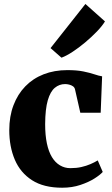

<svg xmlns="http://www.w3.org/2000/svg" viewBox="-20 -910 550 942"><path d="M285 11Q194.5 11 137.2 -25.8Q80 -62.5 52.8 -126.2Q25.5 -190 25.5 -271.5Q25.5 -339 46 -393.2Q66.5 -447.5 104 -486.2Q141.5 -525 194 -545.5Q246.5 -566 310.5 -566Q357 -566 388.8 -559.5Q420.5 -553 442.8 -545.5Q465 -538 481 -535.5L474 -357H374L348 -471.5Q346 -481 337.8 -486.8Q329.5 -492.5 319 -495Q308.5 -497.5 299.5 -497.5Q271 -497.5 249 -479.2Q227 -461 214.5 -418.2Q202 -375.5 201.5 -301Q201.5 -247 210 -206.5Q218.5 -166 234.8 -139.2Q251 -112.5 274.2 -98.8Q297.5 -85 325 -85Q355 -85 379.2 -90.5Q403.5 -96 423.8 -104.8Q444 -113.5 459.5 -123L484 -66.5Q472 -52.5 443.8 -34.5Q415.5 -16.5 374.8 -2.8Q334 11 285 11ZM281 -627.5 228 -674 399 -890.5 495 -805Q481.5 -782.5 455.5 -755.5Q429.5 -728.5 398.2 -702.2Q367 -676 336.5 -656Q306 -636 283 -627.5Z"/></svg>

Font: Merriweather 28pt Black
Style: Regular
Weight: 900
Version: Version 2.100